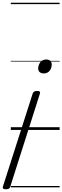

<svg xmlns="http://www.w3.org/2000/svg" viewBox="-79 -950 456 1404"><path d="M-36 434Q-64 434 -58 415L160 -266Q163 -275 170.5 -280Q178 -285 192 -285Q220 -285 213 -266L-4 415Q-7 426 -14.5 430Q-22 434 -36 434ZM240 -413Q222 -413 211 -423Q200 -433 200 -450Q201 -476 216.5 -495.5Q232 -515 259 -515Q277 -515 288 -505.5Q299 -496 299 -478Q299 -451 283.5 -432Q268 -413 240 -413ZM0 410H357V420H0ZM0 -20H357V0H0ZM0 -505H357V-500H0ZM0 -930H357V-920H0Z"/></svg>

Font: Playwrite DE LA Guides
Style: Regular
Weight: 400
Designer: Veronika Burian, José Scaglione
Foundry: TypeTogether
Version: Version 1.003